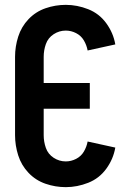

<svg xmlns="http://www.w3.org/2000/svg" viewBox="-20 -763 540 791"><path d="M251 8Q208 8 167.5 -6Q127 -20 97.5 -51Q68 -82 55 -123Q42 -164 42 -206V-529Q42 -571 55 -612Q68 -653 97.5 -684Q127 -715 167.5 -729Q208 -743 251 -743Q298 -743 343.5 -725Q389 -707 418 -667Q447 -627 455 -580L341 -555Q337 -577 325.5 -596.5Q314 -616 293.5 -626.5Q273 -637 251 -637Q224 -637 201 -622Q178 -607 169 -581.5Q160 -556 160 -529V-421H350V-315H160V-206Q160 -179 169 -153.5Q178 -128 201 -113Q224 -98 251 -98Q273 -98 293.5 -108.5Q314 -119 325.5 -138.5Q337 -158 341 -180L455 -155Q447 -108 418 -68Q389 -28 343.5 -10Q298 8 251 8Z"/></svg>

Font: Iosevka SS01
Style: Bold
Weight: 700
Monospace: yes
Designer: Belleve Invis
Foundry: Belleve Invis
Version: 2.3.3; ttfautohint (v1.8.3)